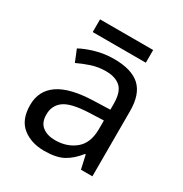

<svg xmlns="http://www.w3.org/2000/svg" viewBox="-161 -799 884 930"><g transform="rotate(30 280.5 -333.5)"><path d="M288 -545Q386 -545 433 -502Q480 -459 480 -365V0H416L399 -76H395Q360 -32 321 -11Q282 10 215 10Q142 10 94 -28.5Q46 -67 46 -149Q46 -229 109 -272.5Q172 -316 303 -320L394 -323V-355Q394 -422 365 -448Q336 -474 283 -474Q241 -474 203 -461.5Q165 -449 132 -433L105 -499Q140 -518 188 -531.5Q236 -545 288 -545ZM393 -262 314 -259Q214 -255 175.5 -227Q137 -199 137 -148Q137 -103 164.5 -82Q192 -61 235 -61Q302 -61 347.5 -98.5Q393 -136 393 -214ZM429 -677V-606H132V-677Z"/></g></svg>

Font: BC Sans
Style: Regular
Weight: 400
Designer: Monotype Design Team
Province of B.C.
Foundry: Monotype Imaging Inc.
Version: Version 2.000;GOOG;noto-source:20170915:90ef993387c0